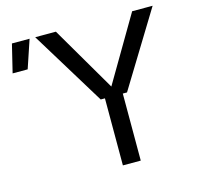

<svg xmlns="http://www.w3.org/2000/svg" viewBox="-239 -814 955 924"><g transform="rotate(-15 238.5 -352.5)"><path d="M241 -334 14 -705H117L317 -363H296L497 -705H599L372 -334ZM262 0V-360H351V0ZM-136 -565 -102 -705H-14L-61 -565Z"/></g></svg>

Font: TikTok Sans 24pt
Style: Regular
Weight: 400
Version: Version 4.000